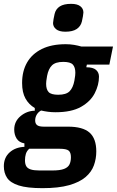

<svg xmlns="http://www.w3.org/2000/svg" viewBox="-47 -767 608 999"><path d="M454 21Q454 59 441.5 93.5Q429 128 398 154.5Q367 181 312.5 196.5Q258 212 174 212Q94 212 50.5 198Q7 184 -10 158.5Q-27 133 -27 98Q-27 53 3 26Q33 -1 80 -3V-21Q52 -26 39.5 -46Q27 -66 27 -93Q27 -135 59.5 -162.5Q92 -190 134 -191V-205Q103 -223 85.5 -254.5Q68 -286 68 -335Q68 -397 94 -442Q120 -487 170.5 -512Q221 -537 295 -537Q318 -537 338.5 -533.5Q359 -530 376 -525H541L522 -431H405L402 -417Q437 -417 452.5 -403.5Q468 -390 468 -368Q468 -325 446 -282Q424 -239 374.5 -211Q325 -183 242 -183Q221 -183 202.5 -185.5Q184 -188 167 -192Q153 -185 144.5 -171Q136 -157 136 -140Q136 -124 146 -116Q156 -108 181 -108H307Q384 -108 419 -77Q454 -46 454 21ZM256 -274Q297 -274 315 -292Q333 -310 340 -347Q343 -364 344 -373Q345 -382 345 -388Q345 -417 332 -431Q319 -445 282 -445Q242 -445 223.5 -427Q205 -409 198 -372Q195 -355 194 -346Q193 -337 193 -331Q193 -302 206 -288Q219 -274 256 -274ZM322 51Q322 26 310 16.5Q298 7 263 7H105Q92 19 87.5 34Q83 49 83 67Q83 86 89.5 97.5Q96 109 112.5 114.5Q129 120 158 120H226Q265 120 286 112Q307 104 314.5 88.5Q322 73 322 51ZM293 -602Q261 -602 245 -615Q229 -628 229 -647Q229 -653 231.5 -667Q234 -681 237 -694Q243 -720 264 -733.5Q285 -747 323 -747Q355 -747 371 -734.5Q387 -722 387 -702Q387 -696 384.5 -682Q382 -668 379 -655Q373 -630 352 -616Q331 -602 293 -602Z"/></svg>

Font: IBM Plex Sans Condensed
Style: Bold Italic
Weight: 700
Width: 3
Italic angle: -11.31°
Designer: Mike Abbink, Paul van der Laan, Pieter van Rosmalen
Foundry: Bold Monday
Version: Version 3.201